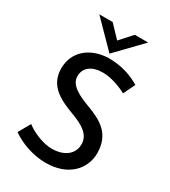

<svg xmlns="http://www.w3.org/2000/svg" viewBox="-223 -1039 1027 1157"><g transform="rotate(30 291.0 -460.5)"><path d="M211 -929H118L289 -755H290L458 -929H365L290 -846ZM480 -588 519 -669C464 -702 394 -729 298 -729C171 -724 82 -649 82 -532C82 -404 192 -361 283 -327C353 -300 417 -266 417 -198C417 -116 343 -84 276 -84C215 -84 140 -115 93 -151L46 -68C106 -26 193 8 286 8C436 8 526 -83 526 -198C526 -335 432 -380 343 -414C265 -443 190 -477 190 -540C190 -600 237 -636 313 -636C368 -636 429 -615 480 -588Z"/></g></svg>

Font: Reem Kufi
Style: Regular
Weight: 400
Designer: Khaled Hosny
Version: Version 0.007